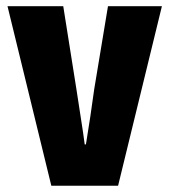

<svg xmlns="http://www.w3.org/2000/svg" viewBox="-20 -592 540 612"><path d="M143.6 0 3.9 -572.3H181.6L223.6 -307.6Q227.5 -280.3 236.8 -221.7Q246.1 -163.1 250 -131.8H253.9Q268.6 -220.7 280.3 -307.6L324.2 -572.3H496.1L356.4 0Z"/></svg>

Font: GenEi Gothic M Heavy
Style: Regular
Weight: 800
Designer: o_tamon (Modified); [Source Han Sans]
Ryoko NISHIZUKA  (kana & ideographs); Paul D. Hunt (Latin, Greek & Cyrillic); Wenl
Version: Version 1.1a;Original Version 1.004